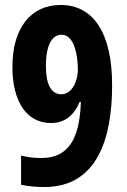

<svg xmlns="http://www.w3.org/2000/svg" viewBox="-20 -744 510 774"><path d="M158 10C373 10 432 -187 432 -401C432 -614 354 -724 225 -724C103 -724 30 -630 30 -474C30 -335 87 -248 186 -248C240 -248 278 -278 301 -333H306C301 -183 255 -107 147 -107C118 -107 90 -110 65 -117V1C94 7 127 10 158 10ZM227 -364C186 -364 165 -405 165 -477C165 -565 191 -604 228 -604C282 -604 294 -514 294 -462C294 -424 274 -364 227 -364Z"/></svg>

Font: Noto Sans Oriya ExtCond Bold
Style: Bold
Weight: 700
Width: 2
Designer: Amélie Bonet and Sol Matas
Foundry: Google LLC
Version: Version 2.006